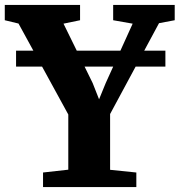

<svg xmlns="http://www.w3.org/2000/svg" viewBox="-40 -763 733 783"><path d="M238.5 -71V-296L35.5 -667L-20.5 -680.5V-743H286.5V-680.5L219 -666.5L338 -424L364 -358L391 -424L501 -666.5L421.5 -680.5V-743H672.5V-680.5L608.5 -668.5L409 -298V-70.5L516 -59.5V0H135.5V-59.5ZM634.5 -556.5V-491.5H25.5V-556.5Z"/></svg>

Font: Merriweather 28pt ExtraBold
Style: Regular
Weight: 800
Version: Version 2.100